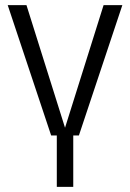

<svg xmlns="http://www.w3.org/2000/svg" viewBox="-20 -527 506 747"><path d="M179 0 10 -507H83L233 -30L383 -507H456L287 0ZM201 200V-8H265V200Z"/></svg>

Font: TikTok Sans Light
Style: Regular
Weight: 300
Version: Version 4.000